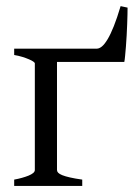

<svg xmlns="http://www.w3.org/2000/svg" viewBox="-20 -615 452 635"><path d="M26.9 0V-21Q40.5 -23.4 52.7 -26.9Q64.9 -30.3 74.5 -34.2Q84 -38.1 89.6 -42.7Q95.2 -47.4 95.2 -52.7V-405.8Q95.2 -407.7 90.1 -411.4Q85 -415 75.7 -418.9Q66.4 -422.9 54 -426.8Q41.5 -430.7 26.9 -433.1V-454.1H300.3Q308.1 -454.1 316.9 -461.2Q325.7 -468.3 335.7 -484.9Q345.7 -501.5 356.4 -528.3Q367.2 -555.2 378.9 -594.7L401.9 -589.8Q401.9 -581.5 401.6 -566.9Q401.4 -552.2 400.6 -534.7Q399.9 -517.1 398.9 -497.8Q397.9 -478.5 396.5 -461.4Q395 -444.3 393.8 -430.7Q392.6 -417 391.1 -410.2H168.5V-52.7Q168.5 -47.9 172.4 -43.7Q176.3 -39.6 186 -35.6Q195.8 -31.7 211.7 -28.1Q227.5 -24.4 252 -21V0Z"/></svg>

Font: Gentium Plus CyrE
Style: Regular
Weight: 400
Designer: J. Victor Gaultney, Annie Olsen, Iska Routamaa, Becca Hirsbrunner
Foundry: SIL International
Version: Version 5.000